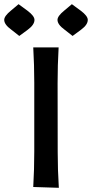

<svg xmlns="http://www.w3.org/2000/svg" viewBox="-90 -894 440 920"><path d="M191.9 5.9 69.3 2Q74.2 -83 74.2 -168V-497.1Q74.2 -582 69.3 -667H190.9Q186 -581.5 186 -495.6L186.5 -165.5Q186.5 -80.1 191.9 5.9ZM2.4 -721.7 -36.1 -752Q-69.8 -776.4 -69.8 -798.8Q-69.8 -816.9 -38.1 -842.8L-1 -874L41.5 -842.8Q75.2 -817.4 75.2 -798.8Q75.2 -775.4 43.5 -752ZM257.8 -721.7 219.2 -752Q185.5 -776.4 185.5 -798.8Q185.5 -816.9 217.3 -842.8L254.4 -874L296.9 -842.8Q330.6 -817.4 330.6 -798.8Q330.6 -775.4 298.8 -752Z"/></svg>

Font: Balgruf
Style: Regular
Weight: 500
Designer: Paul James MIller
Foundry: High-Logic / Made with FontCreator
Version: Version 1.201;March 28, 2021;FontCreator 13.0.0.2683 64-bit